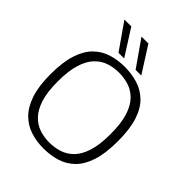

<svg xmlns="http://www.w3.org/2000/svg" viewBox="-255 -1053 1199 1199"><g transform="rotate(45 344.0 -453.5)"><path d="M343 10Q283 10 229.5 -7Q176 -24 135 -64.5Q94 -105 70.5 -174.5Q47 -244 47 -349Q47 -457 70 -527Q93 -597 134 -637Q175 -677 228.5 -693.5Q282 -710 343 -710Q404 -710 458 -693.5Q512 -677 553.5 -637.5Q595 -598 618 -528Q641 -458 641 -352Q641 -243 618 -173Q595 -103 554 -63Q513 -23 459 -6.5Q405 10 343 10ZM343 -42Q389 -42 431 -55.5Q473 -69 506 -102.5Q539 -136 558 -196Q577 -256 577 -349Q577 -444 558 -504Q539 -564 506 -598Q473 -632 431 -645.5Q389 -659 343 -659Q298 -659 256.5 -645.5Q215 -632 182 -598Q149 -564 130 -503.5Q111 -443 111 -349Q111 -257 130 -197Q149 -137 182 -103Q215 -69 256.5 -55.5Q298 -42 343 -42ZM404 -744 283 -917H344L454 -744ZM253 -744 132 -917H193L303 -744Z"/></g></svg>

Font: Georama Light
Style: Regular
Weight: 300
Designer: Jean-Baptiste Levee
Foundry: Production Type
Version: Version 1.000